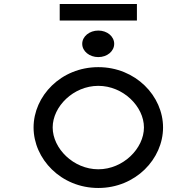

<svg xmlns="http://www.w3.org/2000/svg" viewBox="-20 -924 959 955"><path d="M277 -904V-822H661V-904ZM469 -640C513 -640 548 -669 548 -706C548 -743 513 -772 469 -772C425 -772 389 -743 389 -706C389 -669 425 -640 469 -640ZM469 -497C593 -497 696 -394 696 -290C696 -186 593 -82 469 -82C345 -82 242 -186 242 -290C242 -394 345 -497 469 -497ZM469 11C655 11 791 -134 791 -290C791 -446 655 -590 469 -590C283 -590 147 -446 147 -290C147 -134 283 11 469 11Z"/></svg>

Font: Charger Monospace
Style: Regular
Weight: 400
Designer: Jasper
Foundry: Cannot Into Space Fonts
Version: Version 0.980